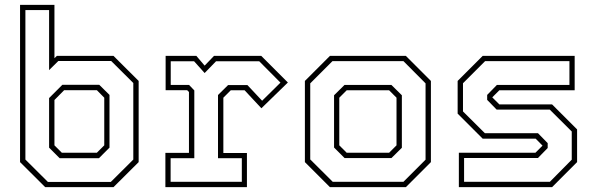

<svg xmlns="http://www.w3.org/2000/svg" viewBox="-20 -770 2450 790"><path d="M166 0 62.5 -103V-750H204V-530.5L214 -540H447L550.5 -437V-103L447 0ZM225.5 -119 182 -162.5V-366.5L236.5 -421H388.5L430.5 -379.5V-162.5L387 -119ZM234.5 -141.5H378.5L409 -172V-368L378.5 -399H244L204 -358.5V-172ZM177 -21.5H436L528.5 -113.5V-428.5L437.5 -519H220L182 -481.5V-728.5H84.5V-113.5Z M660.5 0V-141H757.5V-391.5L750 -399H661.5V-540H788L822 -500L860.5 -540H1055L1164.5 -430.5L1055.5 -324.5L986.5 -398.5H929.5L899 -368V-140.5H996V0ZM682 -22H975V-119H877V-379L918.5 -420H998L1058.5 -355.5L1134 -430L1046.5 -518H869L822 -469.5L778.5 -518H682.5V-420.5H758L779.5 -398V-119H682Z M1337.5 0 1234.5 -103V-437L1337.5 -540H1650L1753 -437V-103L1650 0ZM1349 -22H1640L1731 -113V-427L1640 -518.5H1348L1256.5 -427V-114ZM1398 -119.5 1354.5 -163V-378L1397.5 -420.5H1590.5L1633.5 -378V-162L1590.5 -119.5ZM1406.5 -141.5H1581L1611.5 -172V-368L1581 -398.5H1406.5L1376 -368V-172Z M1868 0V-141.5H2183L2213.5 -172V-169.5L2184 -199.5H1966L1863 -302.5V-437L1966 -540H2344.5V-398.5H2034.5L2004 -368V-371L2034.5 -340.5H2251.5L2354.5 -237.5V-103L2251.5 0ZM1889.5 -22H2242.5L2332.5 -113V-229L2242 -319H2023.5L1984.5 -359V-379.5L2024.5 -420.5H2323V-518.5H1976L1885 -427.5V-311.5L1975 -222H2193.5L2233.5 -181V-161L2193.5 -120H1889.5Z"/></svg>

Font: Tourney Thin ExtraLight
Style: Regular
Weight: 250
Version: Version 1.015